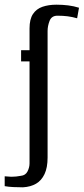

<svg xmlns="http://www.w3.org/2000/svg" viewBox="-64 -654 357 819"><path d="M34 145Q14 145 -7 144Q-28 143 -44 140V98L-16 100Q-6 100 4.5 99Q15 98 25 96Q45 94 53.5 77Q62 60 62 43V-392H26V-440H62V-533Q62 -572 76.5 -594Q91 -616 117 -625Q143 -634 177 -634Q203 -634 227 -631Q251 -628 273 -621L265 -576Q244 -582 224.5 -584.5Q205 -587 181 -587Q156 -587 147.5 -565Q139 -543 139 -522V18Q139 61 126 88.5Q113 116 90 129.5Q67 143 34 145Z"/></svg>

Font: Alumni Sans Medium
Style: Regular
Weight: 500
Designer: Robert E. Leuschke
Foundry: Robert E. Leuschke
Version: Version 1.018